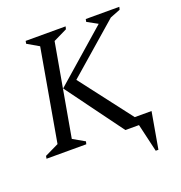

<svg xmlns="http://www.w3.org/2000/svg" viewBox="-145 -784 1011 1075"><g transform="rotate(-20 360.0 -246.5)"><path d="M10 0 13 -16 96 -56 192 -604 123 -644 126 -660H364L360 -644L278 -604L181 -56L251 -16L247 0ZM480 0 232 -338 543 -610 481 -644 484 -660H684L680 -644L619 -620L318 -358L554 -50H654L616 167H600L561 0Z"/></g></svg>

Font: Spectral
Style: Italic
Weight: 400
Italic angle: -10°
Designer: Jean-Baptiste Levee
Foundry: Production Type
Version: Version 2.001